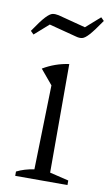

<svg xmlns="http://www.w3.org/2000/svg" viewBox="-97 -746 452 789"><g transform="rotate(10 129.0 -351.5)"><path d="M25 0V-18Q41 -26 59 -31.5Q77 -37 98 -40L107 -392L56 -453Q81 -468 108 -477.5Q135 -487 164 -491V-38L243 -19V0ZM-2 -585 -15 -598Q16 -644 33 -662Q50 -680 61 -682Q72 -684 86 -681L201 -651L260 -703L273 -690Q243 -646 226 -627Q209 -608 197.5 -605.5Q186 -603 172 -607L57 -637Z"/></g></svg>

Font: Piazzolla Light
Style: Regular
Weight: 300
Designer: Juan Pablo del Peral
Foundry: Huerta Tipografica
Version: Version 1.330